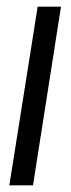

<svg xmlns="http://www.w3.org/2000/svg" viewBox="-20 -556 214 576"><path d="M79 0H8L93 -536H163Z"/></svg>

Font: Georama SemiCondensed
Style: Italic
Weight: 400
Width: 4
Italic angle: -9°
Designer: Jean-Baptiste Levee
Foundry: Production Type
Version: Version 1.000